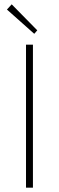

<svg xmlns="http://www.w3.org/2000/svg" viewBox="-20 -866 272 886"><path d="M100 0V-660H132V0ZM138 -710 12 -822 34 -846 152 -726Z"/></svg>

Font: Assistant ExtraLight ExtraLight
Style: Regular
Weight: 250
Version: Version 3.000